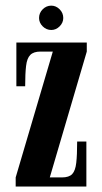

<svg xmlns="http://www.w3.org/2000/svg" viewBox="-20 -678 372 698"><path d="M37 0V-33L172 -490.5H127Q102 -490.5 90 -478.2Q78 -466 74.8 -438.2Q71.5 -410.5 71.5 -364.5H39.5V-523.5H295.5V-490.5L161 -33H205Q231 -33 242.5 -45.2Q254 -57.5 257.2 -86Q260.5 -114.5 260.5 -163.5H294V0ZM166.5 -569Q148.5 -569 135.2 -582.2Q122 -595.5 122 -612.5Q122 -631 135.2 -644.2Q148.5 -657.5 166.5 -657.5Q183.5 -657.5 196.8 -644.2Q210 -631 210 -612.5Q210 -595.5 196.8 -582.2Q183.5 -569 166.5 -569Z"/></svg>

Font: Imbue 24pt
Style: Bold
Weight: 700
Designer: Tyler Finck
Foundry: Etcetera Type Company
Version: Version 1.102